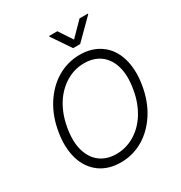

<svg xmlns="http://www.w3.org/2000/svg" viewBox="-215 -1097 1187 1259"><g transform="rotate(-30 378.5 -467.0)"><path d="M79.2 -367.5Q88.8 -425.1 106.9 -473.5Q125 -522 152 -563.6Q177.6 -603 209.7 -635.1Q241.8 -667.3 279.7 -689.8Q317.5 -712.4 360.8 -724.8Q404.1 -737.2 452.1 -737.2Q498.2 -737.2 537.1 -725.5Q576 -713.8 608.3 -690.7Q640.3 -668 663.2 -634.9Q686.1 -601.9 699 -559.8Q712 -517.8 714.3 -467.5Q716.6 -417.3 707 -359.7Q688.6 -247.2 634.9 -164.1Q609.4 -124.6 577.4 -92.5Q545.5 -60.4 507.6 -37.6Q469.8 -14.9 426.5 -2.5Q383.2 9.9 335.2 9.9Q242.5 9.9 177.9 -36.6Q146 -60 122.9 -93Q99.8 -126.1 87 -168Q74.2 -209.9 71.9 -259.9Q69.6 -310 79.2 -367.5ZM146.7 -194.2Q157 -159.8 174.5 -133.3Q192.1 -106.9 216.4 -89Q240.8 -71 271 -61.8Q301.1 -52.6 336.6 -52.6Q409.8 -52.6 473.7 -90.2Q505.7 -109 533.2 -136.2Q560.7 -163.4 582.6 -198.3Q604.4 -233.3 620 -275.7Q635.7 -318.2 643.5 -367.5Q659.8 -463.1 639.6 -533.7Q629.6 -568.2 611.9 -594.5Q594.1 -620.7 569.8 -638.7Q545.5 -656.6 515.1 -665.7Q484.7 -674.7 449.9 -674.7Q413.4 -674.7 379.4 -665.7Q345.5 -656.6 313.2 -637.4Q281.2 -618.6 253.6 -591.4Q225.9 -564.3 203.8 -529.3Q181.8 -494.3 166.2 -451.9Q150.6 -409.4 142.4 -359.7Q126.4 -262.8 146.7 -194.2ZM340.9 -943.9H402.7L470.2 -841.6L570.7 -943.9H634.6L633.5 -938.9L490.1 -796.2H437.1L340.2 -938.9Z"/></g></svg>

Font: Inter P Light
Style: Italic
Weight: 300
Italic angle: 9.39999°
Designer: Rasmus Andersson
Foundry: rsms
Version: Version 3.018;git-588b23468